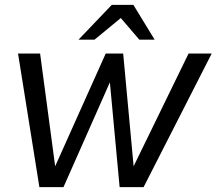

<svg xmlns="http://www.w3.org/2000/svg" viewBox="-20 -770 891 790"><path d="M477.1 -695.8 369.1 -606.9H303.2L439.9 -750H528.8L616.2 -606.9H553.2ZM755.9 -549.8H851.1L570.8 0H472.2L432.1 -431.2L241.2 0H142.1L54.2 -549.8H145L207 -85.9L415 -549.8H486.8L529.8 -85.9Z"/></svg>

Font: Stilu
Style: Italic
Weight: 400
Italic angle: -10°
Designer: Genilson Lima Santos
Foundry: Genilson Lima Santos
Version: Version 1.200;PS 001.200;hotconv 1.0.88;makeotf.lib2.5.64775